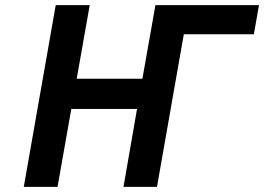

<svg xmlns="http://www.w3.org/2000/svg" viewBox="-20 -731 1033 751"><path d="M280 -423 331 -711H198L73 0H205L259 -305H516L463 0H594L699 -597H973L993 -711H588L537 -423Z"/></svg>

Font: Asimov
Style: NarIt
Weight: 500
Designer: Google
Version: Version 2.000980; 2014